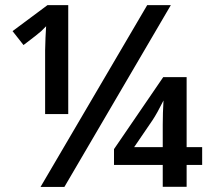

<svg xmlns="http://www.w3.org/2000/svg" viewBox="-20 -734 870 754"><path d="M773.9 -86.4H712.9V-0.5H619.1V-86.4H427.7V-148.4L621.1 -431.2H712.9V-156.2H773.9ZM619.1 -156.2V-243.2Q619.1 -290.5 622.1 -339.4Q596.7 -288.6 579.1 -262.2L506.8 -156.2ZM650.9 -713.9 232.9 0H139.2L558.1 -713.9ZM248 -286.1H157.2V-536.1L158.7 -586.4L161.1 -630.9Q152.8 -622.1 141.4 -611.3Q129.9 -600.6 72.3 -557.1L29.3 -611.8L166.5 -713.9H248Z"/></svg>

Font: TypoPRO Open Sans
Style: Regular
Weight: 600
Foundry: Ascender Corporation
Version: Version 1.10